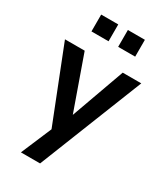

<svg xmlns="http://www.w3.org/2000/svg" viewBox="-221 -801 926 1071"><g transform="rotate(30 242.0 -265.0)"><path d="M99 180 194.5 -45V13.5L-3.5 -489H123.5L259 -106.5H231L368.5 -489H488L222.5 180ZM274.5 -601V-709.5H384V-601ZM102.5 -601V-709.5H212.5V-601Z"/></g></svg>

Font: Nunito Sans 12pt ExtraLight SemiCondensed
Style: Regular
Weight: 200
Width: 4
Version: Version 3.101;gftools[0.9.27]